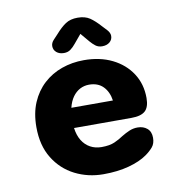

<svg xmlns="http://www.w3.org/2000/svg" viewBox="-78 -744 775 826"><g transform="rotate(-10 309.5 -330.5)"><path d="M308.5 10.5Q241.3 10.5 184.4 -18.3Q127.5 -47.2 93.2 -102.8Q58.8 -158.5 58.8 -239Q58.8 -299.5 78.5 -345.7Q98.2 -391.8 132.7 -423.5Q167.2 -455.2 212.6 -471.3Q258 -487.5 309.8 -487.5Q379.5 -487.5 433 -461.2Q486.5 -434.8 516.9 -388.2Q547.3 -341.7 547.3 -280.5Q547.3 -240.7 528.8 -224Q510.2 -207.3 468.8 -207.3H217.7Q222 -175 235.8 -152.4Q249.7 -129.8 271.5 -117.9Q293.3 -106 320.5 -106Q355.8 -106 377.5 -115.6Q399.2 -125.2 416.3 -137Q433.5 -147.5 450.6 -154.8Q467.7 -162.2 487 -162.2Q512.2 -162.2 528.7 -148.1Q545.2 -134 545.2 -107.2Q545.2 -82.2 532.2 -66.8Q519.2 -51.5 499.7 -37.8Q469.3 -16.2 420 -2.8Q370.7 10.5 308.5 10.5ZM221.5 -295H403Q397.5 -333.3 374.8 -356.6Q352 -379.8 313.3 -379.8Q292 -379.8 273.6 -370.2Q255.2 -360.5 241.8 -341.8Q228.3 -323 221.5 -295ZM431.9 -596.7Q443.9 -583.4 443.9 -570Q443.9 -553.7 431.4 -543.1Q418.8 -532.5 398.6 -532.5Q381.7 -532.5 369.7 -541.6Q357.7 -550.8 347.2 -563.3L314.9 -601.5L282.9 -563.2Q272.1 -549.8 260.3 -541.2Q248.6 -532.5 231.6 -532.5Q211.4 -532.5 199 -543.1Q186.5 -553.8 186.5 -570.2Q186.5 -584.5 198.2 -596.7L217.8 -617.6Q241.2 -644.3 262.2 -658.2Q283.2 -672.1 314.8 -672.1Q347 -672.1 367.8 -658.2Q388.5 -644.3 412.3 -617.6Z"/></g></svg>

Font: Sono ExtraLight
Style: Regular
Weight: 200
Designer: Tyler Finck
Foundry: Tyler Finck
Version: Version 2.112